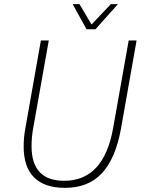

<svg xmlns="http://www.w3.org/2000/svg" viewBox="-20 -895 695 925"><path d="M94 -189Q94 -233 102 -276L177 -700H215L140 -278Q132 -235 132 -191Q132 -24 289 -24Q480 -24 525 -278L600 -700H638L563 -276Q537 -132 471.5 -61Q406 10 293 10Q195 10 144.5 -40Q94 -90 94 -189ZM330 -875H363L421 -777L514 -875H548L440 -754H397Z"/></svg>

Font: Sarabun Thin
Style: Italic
Weight: 250
Italic angle: -10°
Designer: Suppakit Chalermlarp | Katatrad Co.,Ltd.
Foundry: Cadson Demak Co.,Ltd.
Version: Version 1.000; ttfautohint (v1.6)